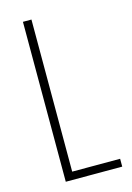

<svg xmlns="http://www.w3.org/2000/svg" viewBox="-111 -864 569 828"><g transform="rotate(-15 173.5 -450.0)"><path d="M77 -93H329V-128H115V-807H77Z"/></g></svg>

Font: Noto Sans Kannada UI ExtraCondensed ExtraLight
Style: Regular
Weight: 200
Width: 2
Designer: Jelle Bosma - Monotype Design Team
Foundry: Monotype Imaging Inc.
Version: Version 2.005